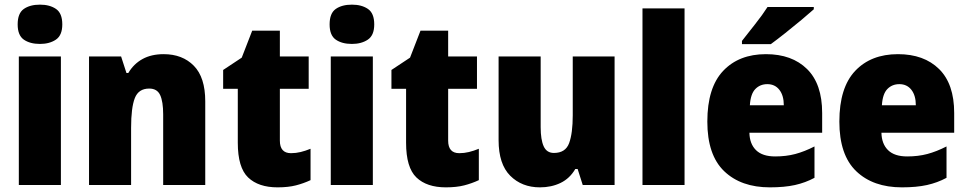

<svg xmlns="http://www.w3.org/2000/svg" viewBox="-20 -862 4161 826"><path d="M152 -842Q194 -842 221 -823.5Q248 -805 248 -757Q248 -710 220.5 -691.5Q193 -673 152 -673Q109 -673 82.5 -691.5Q56 -710 56 -757Q56 -805 82.5 -823.5Q109 -842 152 -842ZM242 -619V-66H61V-619Z M684 -629Q765 -629 814 -579Q863 -529 863 -426V-66H682V-370Q682 -425 669 -453Q656 -481 622 -481Q576 -481 560 -440Q544 -399 544 -312V-66H363V-619H501L524 -548H532Q555 -587 593 -608Q631 -629 684 -629Z M1232 -203Q1253 -203 1273.5 -208Q1294 -213 1316 -222V-87Q1286 -73 1253 -64.5Q1220 -56 1174 -56Q1092 -56 1047.5 -98.5Q1003 -141 1003 -248V-480H940V-561L1020 -614L1065 -730H1184V-619H1308V-480H1184V-257Q1184 -203 1232 -203Z M1494 -842Q1536 -842 1563 -823.5Q1590 -805 1590 -757Q1590 -710 1562.5 -691.5Q1535 -673 1494 -673Q1451 -673 1424.5 -691.5Q1398 -710 1398 -757Q1398 -805 1424.5 -823.5Q1451 -842 1494 -842ZM1584 -619V-66H1403V-619Z M1956 -203Q1977 -203 1997.5 -208Q2018 -213 2040 -222V-87Q2010 -73 1977 -64.5Q1944 -56 1898 -56Q1816 -56 1771.5 -98.5Q1727 -141 1727 -248V-480H1664V-561L1744 -614L1789 -730H1908V-619H2032V-480H1908V-257Q1908 -203 1956 -203Z M2624 -619V-66H2487L2465 -135H2455Q2431 -94 2391.5 -75Q2352 -56 2303 -56Q2225 -56 2175 -106Q2125 -156 2125 -259V-619H2306V-315Q2306 -261 2319 -232.5Q2332 -204 2363 -204Q2413 -204 2428.5 -246.5Q2444 -289 2444 -366V-619Z M2925 -66H2744V-826H2925Z M3275 -629Q3387 -629 3452 -565Q3517 -501 3517 -376V-291H3204Q3205 -243 3232.5 -216Q3260 -189 3315 -189Q3362 -189 3401.5 -199.5Q3441 -210 3484 -232V-97Q3445 -76 3400 -66Q3355 -56 3292 -56Q3168 -56 3095.5 -125.5Q3023 -195 3023 -339Q3023 -485 3091 -557Q3159 -629 3275 -629ZM3281 -500Q3250 -500 3229.5 -479Q3209 -458 3206 -409H3352Q3352 -451 3333 -475.5Q3314 -500 3281 -500ZM3481 -822Q3461 -804 3427.5 -776Q3394 -748 3358 -719.5Q3322 -691 3296 -672H3172V-686Q3197 -718 3229 -758.5Q3261 -799 3282 -832H3481Z M3843 -629Q3955 -629 4020 -565Q4085 -501 4085 -376V-291H3772Q3773 -243 3800.5 -216Q3828 -189 3883 -189Q3930 -189 3969.5 -199.5Q4009 -210 4052 -232V-97Q4013 -76 3968 -66Q3923 -56 3860 -56Q3736 -56 3663.5 -125.5Q3591 -195 3591 -339Q3591 -485 3659 -557Q3727 -629 3843 -629ZM3849 -500Q3818 -500 3797.5 -479Q3777 -458 3774 -409H3920Q3920 -451 3901 -475.5Q3882 -500 3849 -500Z"/></svg>

Font: Noto Sans Malayalam UI SemiCondensed Black
Style: Regular
Weight: 900
Width: 4
Designer: Jelle Bosma - Monotype Design Team
Foundry: Monotype Imaging Inc.
Version: Version 2.104; ttfautohint (v1.8.4.7-5d5b)